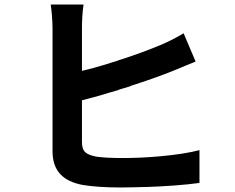

<svg xmlns="http://www.w3.org/2000/svg" viewBox="-20 -807 1040 848"><path d="M861 1V-144C817 -132 755 -123 690 -117L679 -116C623 -111 566 -109 519 -109C474 -109 435 -111 406 -115C361 -124 342 -136 342 -179V-364C374 -372 407 -381 441 -391L451 -394C453 -395 454 -395 456 -396L471 -400C478 -402 485 -404 491 -406L502 -409C505 -411 508 -412 512 -413L522 -416C532 -419 542 -422 552 -425L561 -429C624 -449 683 -470 729 -488C750 -496 773 -506 797 -516L807 -520C819 -525 832 -530 844 -535L791 -660C752 -637 720 -621 684 -606C638 -587 579 -565 517 -545L507 -542L497 -538C482 -534 467 -529 452 -524L442 -521C430 -518 419 -514 407 -511L397 -508C378 -503 360 -498 342 -494V-684C342 -712 344 -756 349 -787H204C208 -762 212 -713 212 -684V-139C212 -52 259 -6 346 10C389 17 446 21 511 21C544 21 579 20 616 19H626C710 16 796 10 861 1Z"/></svg>

Font: Glow Sans TC Normal
Style: Bold
Weight: 700
Designer: Ryoko NISHIZUKA (kana, bopomofo & ideographs); Paul D. Hunt (Latin, Greek & Cyrillic); Sandoll Communications, Soo-young
Version: Version 0.93